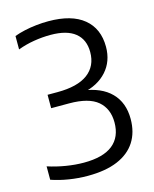

<svg xmlns="http://www.w3.org/2000/svg" viewBox="-114 -827 734 913"><g transform="rotate(-15 253.0 -370.5)"><path d="M204.5 9.5Q158 9.5 112.5 2.2Q67 -5 26 -19V-85Q69 -71 114.8 -63.5Q160.5 -56 202.5 -56Q297.5 -56 344.8 -93.8Q392 -131.5 392 -203.5Q392 -271 347.8 -308.8Q303.5 -346.5 207 -346.5H118.5V-412.5H167Q266.5 -412.5 316.8 -450Q367 -487.5 367 -556.5Q367 -618.5 326.2 -651.2Q285.5 -684 205.5 -684Q164.5 -684 123.5 -677.2Q82.5 -670.5 43.5 -656V-722Q66.5 -730.5 94.5 -736.8Q122.5 -743 152.5 -746.2Q182.5 -749.5 212 -749.5Q326.5 -749.5 386.2 -700.2Q446 -651 446 -561.5Q446 -490 402.8 -441.8Q359.5 -393.5 283.5 -378L284 -389Q374.5 -377.5 422.5 -328.8Q470.5 -280 470.5 -200Q470.5 -134 440.5 -87.2Q410.5 -40.5 351.5 -15.5Q292.5 9.5 204.5 9.5Z"/></g></svg>

Font: Encode Sans Condensed Thin
Style: Regular
Weight: 400
Version: Version 3.002